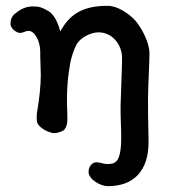

<svg xmlns="http://www.w3.org/2000/svg" viewBox="-20 -453 596 659"><path d="M488 -112C488 -151 493 -237 493 -270C493 -306 468 -354 445 -382C422 -407 383 -433 350 -433C274 -433 223 -412 187 -345C175 -393 154 -411 146 -415C125 -427 116 -431 93 -431C65 -431 46 -418 30 -405C19 -395 16 -383 16 -371C16 -356 36 -340 49 -340C60 -340 67 -347 78 -347C101 -347 118 -308 118 -278C118 -245 120 -220 120 -195C120 -159 115 -114 108 -73C105 -60 106 -43 107 -35C112 -13 151 4 166 4C178 4 195 -2 201 -8C214 -25 211 -45 211 -62C207 -148 214 -195 221 -236C225 -257 232 -279 242 -299C254 -323 291 -342 318 -342C368 -342 399 -297 399 -254C399 -225 396 -163 394 -94C393 -57 396 -17 396 18C396 107 375 110 347 110C335 110 325 104 311 104C297 104 284 117 284 137C284 163 325 186 350 186C435 186 490 138 490 33C490 5 488 -31 488 -112Z"/></svg>

Font: Itim
Style: Regular
Weight: 400
Designer: CadsonDemak Team
Foundry: Pablo Impallari
Version: Version 1.002;PS 001.002;hotconv 1.0.88;makeotf.lib2.5.64775